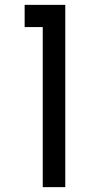

<svg xmlns="http://www.w3.org/2000/svg" viewBox="-20 -770 370 790"><path d="M155.9 0V-658.6H81.4V-750H248.6V0Z"/></svg>

Font: Spartan Med
Style: Regular
Weight: 500
Designer: Matt Bailey, Mirko Velimirovic
Foundry: Matt Bailey
Version: Version 1.005